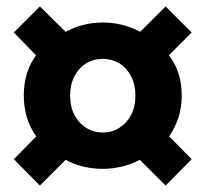

<svg xmlns="http://www.w3.org/2000/svg" viewBox="-20 -673 639 597"><path d="M104 -96 23 -178 93 -249Q54 -302 54 -376Q54 -449 92 -501L23 -572L104 -653L184 -574Q238 -603 300 -603Q362 -603 416 -574L495 -653L576 -572L505 -501Q525 -476 535 -444.5Q545 -413 545 -376Q545 -338 534.5 -306.5Q524 -275 506 -249L576 -178L495 -96L415 -176Q388 -162 358.5 -155Q329 -148 300 -148Q236 -148 184 -176ZM300 -261Q328 -261 351 -275.5Q374 -290 387.5 -315.5Q401 -341 401 -376Q401 -410 387.5 -436Q374 -462 351 -476Q328 -490 300 -490Q271 -490 248 -476Q225 -462 211.5 -436Q198 -410 198 -376Q198 -341 211.5 -315.5Q225 -290 248 -275.5Q271 -261 300 -261Z"/></svg>

Font: Noto Sans JP ExtraBold
Style: Regular
Weight: 800
Designer: Ryoko NISHIZUKA  (kana, bopomofo & ideographs); Paul D. Hunt (Latin, Greek & Cyrillic); Sandoll Communications , Soo-you
Foundry: Adobe
Version: Version 2.004-H2;hotconv 1.0.118;makeotfexe 2.5.65603